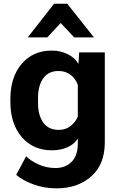

<svg xmlns="http://www.w3.org/2000/svg" viewBox="-20 -796 645 1029"><path d="M66.9 141.4 120.1 41.5Q144 65.7 186.3 85.1Q228.5 104.5 277.1 104.5Q330.8 104.5 364 71.2Q397.2 37.8 397.2 -29.5V-53.2Q378.2 -23.4 342 -7Q305.9 9.5 256.8 9.5Q157.7 9.5 96.7 -61.4Q35.6 -132.3 35.6 -249.8V-265.4Q35.6 -383.1 96.4 -454Q157.2 -524.9 256.8 -524.9Q304.7 -524.9 343.4 -505.5Q382.1 -486.1 398.2 -456.1H400.9L404.1 -515.1H541.7V-33.4Q541.7 85.7 468.8 149.5Q395.8 213.4 284.9 213.4Q217.3 213.4 160.5 192.7Q103.8 172.1 66.9 141.4ZM183.8 -242.7Q183.8 -179 211.5 -139.4Q239.3 -99.9 296.1 -99.9Q333.3 -99.9 359.5 -121.6Q385.7 -143.3 397 -170.9V-341.3Q385 -374 358.4 -394.8Q331.8 -415.5 293.7 -415.5Q239 -415.5 211.4 -375.9Q183.8 -336.2 183.8 -272.5ZM340.6 -775.9 483.4 -595.7H377.7L305.2 -672.6L233.4 -595.7H128.7L269.8 -775.9Z"/></svg>

Font: RobotoFlex
Style: Regular
Weight: 400
Designer: Berlow after Robertson
Foundry: Google
Version: Version 2.136